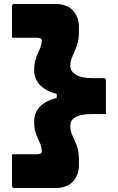

<svg xmlns="http://www.w3.org/2000/svg" viewBox="-20 -780 590 961"><path d="M151 -430Q151 -461 158 -483Q165 -505 174 -523Q183 -541 187 -559Q188 -564 188.5 -569.5Q189 -575 189 -581Q184 -591 167 -591H40V-749Q40 -760 51 -760H257Q316 -760 345.5 -727Q375 -694 375 -646V-622Q375 -588 368.5 -564.5Q362 -541 353.5 -523Q345 -505 338.5 -487.5Q332 -470 332 -448Q332 -423 360 -406Q388 -389 440 -389H499Q510 -389 510 -378V-209H439Q387 -209 359.5 -194.5Q332 -180 332 -151Q332 -123 343 -100.5Q354 -78 364.5 -50.5Q375 -23 375 21V47Q375 95 345.5 128Q316 161 257 161H51Q40 161 40 150V-8H167Q184 -8 189 -18Q189 -23 189 -27Q189 -31 188 -35Q185 -55 176 -73Q167 -91 159 -113.5Q151 -136 151 -168Q151 -218 181 -247.5Q211 -277 264 -290V-310Q211 -323 181 -353.5Q151 -384 151 -430Z"/></svg>

Font: Recursive Sn Lnr St Blk
Style: Regular
Weight: 900
Version: Version 1.079;hotconv 1.0.112;makeotfexe 2.5.65598; ttfautoh